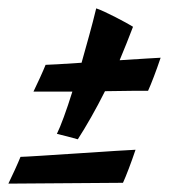

<svg xmlns="http://www.w3.org/2000/svg" viewBox="-80 -451 450 459"><path d="M238 -387C224 -396 169 -425 150 -431C140 -389 127 -344 115 -301C71 -298 36 -296 29 -296C24 -283 7 -246 0 -232H93C79 -187 65 -149 56 -131C69 -128 92 -122 106 -118C126 -149 149 -189 171 -233C220 -234 263 -234 274 -234C281 -249 294 -283 304 -313C298 -313 256 -310 206 -307C217 -333 228 -361 238 -387ZM244 -93C230 -93 -12 -76 -31 -76C-36 -63 -53 -26 -60 -12C-46 -12 186 -14 214 -14C221 -29 234 -63 244 -93Z"/></svg>

Font: Yesteryear
Style: Regular
Weight: 400
Designer: Astigmatic (AOETI)
Foundry: Astigmatic (AOETI)
Version: Version 1.000